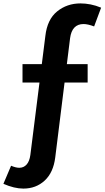

<svg xmlns="http://www.w3.org/2000/svg" viewBox="-88 -862 613 1126"><path d="M49 244Q-4 244 -68 216L-23 110Q-9 116 3 119Q15 122 25 122Q51 122 68 103Q85 84 90 47L178 -651Q189 -748 247 -795Q305 -842 384 -842Q413 -842 443.5 -836Q474 -830 505 -817L464 -707Q427 -721 402 -721Q334 -721 323 -638L236 61Q225 150 174 197Q123 244 49 244ZM44 -378V-486H426V-378Z"/></svg>

Font: Yaldevi
Style: Bold
Weight: 700
Designer: Sol Matas, Rajitha Manaperi, Kosala Senevirathne
Foundry: Mooniak
Version: Version 1.100